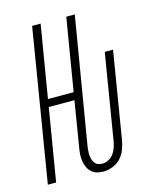

<svg xmlns="http://www.w3.org/2000/svg" viewBox="-112 -812 724 896"><g transform="rotate(-15 250.0 -363.5)"><path d="M275 8Q259 8 244 3.5Q229 -1 218 -11.5Q207 -22 201 -36Q195 -50 192.5 -65.5Q190 -81 191 -97Q192 -113 195 -129L231 -349H107L49 0H9L130 -735H171L113 -386H237L295 -735H336L234 -123Q233 -113 232 -102Q231 -91 232 -81Q233 -71 236 -61.5Q239 -52 245 -44Q251 -36 260.5 -32.5Q270 -29 281 -29Q296 -29 311 -37Q326 -45 335.5 -58Q345 -71 350 -86Q355 -101 358 -117L426 -530H466L397 -111Q393 -88 384.5 -66Q376 -44 359.5 -26.5Q343 -9 320 -0.5Q297 8 275 8Z"/></g></svg>

Font: Iosevka Curly XLtObl
Style: Regular
Weight: 200
Italic angle: -9°
Monospace: yes
Designer: Belleve Invis
Foundry: Belleve Invis
Version: Version 11.1.0; ttfautohint (v1.8.3)